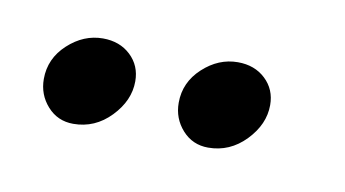

<svg xmlns="http://www.w3.org/2000/svg" viewBox="-28 -518 282 157"><g transform="rotate(10 113.0 -439.5)"><path d="M149 -403Q136 -403 127.5 -412.5Q119 -422 119 -435Q119 -452 132 -464Q145 -476 161 -476Q175 -476 184 -467.5Q193 -459 193 -446Q193 -430 180 -416.5Q167 -403 149 -403ZM37 -403Q24 -403 15.5 -412.5Q7 -422 7 -435Q7 -452 20 -464Q33 -476 49 -476Q63 -476 72 -467.5Q81 -459 81 -446Q81 -430 68 -416.5Q55 -403 37 -403Z"/></g></svg>

Font: Great Vibes
Style: Regular
Weight: 400
Designer: Robert E. Leuschke, Viktoriya Grabowska, Viviana Monsalve, Eben Sorkin
Foundry: Robert E. Leuschke
Version: Version 1.103; ttfautohint (v1.8.4.7-5d5b)